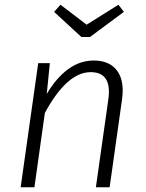

<svg xmlns="http://www.w3.org/2000/svg" viewBox="-20 -789 617 809"><path d="M497 -407Q497 -389 494 -369L442 0H384L436 -367Q439 -387 439 -402Q439 -485 362 -485Q262 -485 169 -313L125 0H67L141 -523H190L177 -393Q217 -461 267 -497.5Q317 -534 375 -534Q433 -534 465 -501Q497 -468 497 -407ZM502 -739 359 -633H323L208 -739L235 -769L345 -685L479 -769Z"/></svg>

Font: FiraGO Light
Style: Italic
Weight: 300
Italic angle: -8°
Designer: bBox Type GmbH
Foundry: bBox Type GmbH
Version: Version 1.001